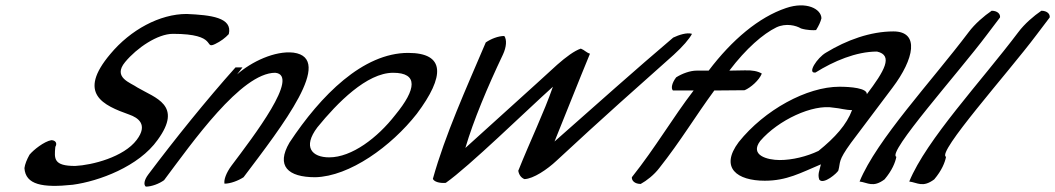

<svg xmlns="http://www.w3.org/2000/svg" viewBox="-20 -662 3929 715"><path d="M90 -86C80 -68 73 -51 71 -36C75 26 138 38 251 26C348 13 497 -42 567 -141C662 -271 558 -297 492 -336C467 -354 398 -373 446 -431C490 -484 567 -536 624 -536C795 -536 737 -477 781 -498C802 -508 819 -521 832 -535C847 -597 765 -606 675 -610C575 -610 466 -551 391 -461C266 -313 364 -270 462 -235C493 -224 533 -199 489 -141C441 -77 323 -47 260 -44C179 -44 182 -71 186 -115C195 -130 185 -140 171 -140C144 -135 105 -104 90 -86Z M532 -12C517 8 514 26 523 33C545 33 573 22 591 9C696 -131 878 -391 1005 -391C1099 -382 924 -154 842 -45C822 -18 813 8 816 22C838 22 867 11 887 -2C1032 -194 1227 -445 1073 -466C1004 -474 916 -432 863 -385L883 -411H857C748 -289 632 -145 532 -12Z M1058 -131C1007 -44 1052 -2 1154 -2C1282 -5 1437 -117 1532 -238C1638 -379 1638 -465 1500 -465C1332 -465 1175 -308 1058 -131ZM1162 -188C1236 -279 1346 -391 1444 -391C1538 -391 1531 -330 1452 -234C1386 -149 1290 -76 1206 -76C1142 -76 1106 -114 1162 -188Z M1789 -504C1715 -330 1638 -161 1592 4C1596 14 1615 21 1640 19C1727 -42 1941 -251 2039 -339C2005 -241 1956 -141 1910 -26C1913 -10 1921 0 1933 5C1966 4 2018 -31 2053 -64C2223 -222 2362 -345 2489 -458C2523 -489 2547 -517 2557 -536C2538 -542 2508 -532 2487 -522C2349 -405 2199 -271 2045 -135C2086 -236 2134 -358 2177 -462C2162 -467 2158 -475 2143 -481C2119 -473 2088 -450 2055 -421C1966 -339 1815 -204 1713 -111C1743 -213 1795 -337 1853 -459C1866 -487 1868 -514 1858 -528C1835 -528 1808 -517 1789 -504Z M2498 -374C2482 -353 2478 -333 2486 -325H2563C2484 -222 2422 -114 2333 -2C2332 11 2344 23 2366 23C2388 11 2416 -11 2435 -36C2515 -137 2570 -230 2640 -325C2678 -325 2715 -326 2753 -326C2776 -336 2807 -363 2817 -388C2802 -397 2781 -401 2753 -400C2733 -400 2716 -399 2696 -399C2759 -482 2822 -536 2871 -560C2907 -577 2945 -567 2963 -556C2986 -549 3010 -549 3019 -550C3029 -566 3036 -581 3039 -594C3038 -629 2983 -658 2907 -632C2806 -598 2706 -514 2619 -399H2574C2550 -399 2520 -388 2498 -374Z M2731 -133C2659 -37 2725 11 2828 11C2910 11 2961 -18 3037 -50C3032 -27 3024 -13 3031 7C3047 27 3098 -18 3102 -27C3111 -60 3099 -61 3149 -130L3304 -336C3384 -442 3406 -545 3307 -545C3222 -545 3133 -513 3056 -466C3023 -447 2984 -387 3017 -392C3084 -434 3168 -470 3246 -470C3308 -456 3273 -397 3208 -311C3210 -334 3147 -339 3106 -339C2985 -339 2827 -253 2731 -133ZM2811 -137C2878 -215 3007 -275 3084 -261C3109 -259 3128 -252 3153 -252C3133 -198 3090 -150 3028 -100C2984 -79 2930 -66 2884 -66C2837 -66 2771 -84 2811 -137Z M3587 -542C3449 -359 3245 -142 3181 14C3212 18 3231 38 3274 6C3302 -27 3314 -57 3318 -78C3281 -92 3549 -391 3654 -531L3704 -597C3706 -610 3694 -622 3673 -622C3645 -603 3610 -573 3587 -542Z M3772 -542C3634 -359 3430 -142 3366 14C3397 18 3416 38 3459 6C3487 -27 3499 -57 3503 -78C3466 -92 3734 -391 3839 -531L3889 -597C3891 -610 3879 -622 3858 -622C3830 -603 3795 -573 3772 -542Z"/></svg>

Font: Snowfall
Style: SuperObl
Weight: 400
Designer: Jasper
Foundry: Cannot Into Space Fonts
Version: Version 0.9